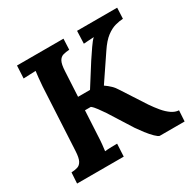

<svg xmlns="http://www.w3.org/2000/svg" viewBox="-155 -858 1020 1016"><g transform="rotate(-30 355.5 -350.0)"><path d="M35 0 39 -66Q61 -67 77 -72Q93 -77 102.5 -95Q112 -113 114 -153L134 -536Q136 -563 138.5 -588Q141 -613 143 -626Q127 -625 103 -624.5Q79 -624 68 -623L72 -700H356L353 -634Q331 -633 314.5 -628Q298 -623 288.5 -605.5Q279 -588 277 -547L269 -395H342L425 -526Q445 -556 465.5 -586Q486 -616 499 -627Q483 -626 465 -625Q447 -624 436 -623L439 -700H684L681 -634Q659 -633 633 -626Q607 -619 579 -598Q551 -577 521 -532L417 -378Q436 -365 451 -350.5Q466 -336 476 -319L570 -174Q589 -146 609.5 -121.5Q630 -97 652 -82Q674 -67 696 -66L692 0H540Q532 -1 514.5 -18Q497 -35 478.5 -59Q460 -83 447 -102L356 -246Q343 -265 328.5 -285Q314 -305 301 -315Q300 -315 287 -315Q274 -315 265 -315L257 -164Q256 -137 253.5 -112Q251 -87 249 -74Q265 -76 289.5 -76.5Q314 -77 324 -77L320 0Z"/></g></svg>

Font: Lora Italic
Style: Italic
Weight: 400
Italic angle: -3°
Designer: Olga Karpushina, Alexei Vanyashin (Cyrillic)
Foundry: Cyreal
Version: Version 2.210; ttfautohint (v1.8.1.43-b0c9)